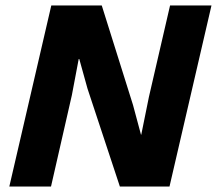

<svg xmlns="http://www.w3.org/2000/svg" viewBox="-20 -680 791 700"><path d="M14 0 167 -660H351L465 -297L494 -189H495L523 -327L600 -660H751L598 0H417L299 -357L269 -465H267L242 -333L166 0Z"/></svg>

Font: Kantumruy Pro
Style: Italic
Weight: 400
Italic angle: -13°
Designer: Sovichet Tep
Foundry: Sovichet Tep
Version: Version 1.002